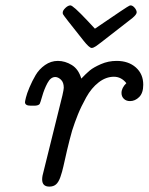

<svg xmlns="http://www.w3.org/2000/svg" viewBox="-20 -691 554 716"><path d="M73.2 -310.1Q73.2 -313 76.7 -327.4Q80.1 -341.8 90.1 -365.5Q100.1 -389.2 113 -411.1Q126 -433.1 147.9 -448.5Q169.9 -463.9 195.8 -463.9Q222.7 -463.9 247.8 -448.5Q272.9 -433.1 283.2 -397.9Q301.3 -417 315.2 -428.5Q329.1 -439.9 356.4 -451.9Q383.8 -463.9 415 -463.9Q459 -463.9 486.6 -439.5Q514.2 -415 514.2 -375Q514.2 -344.2 499 -329.1Q483.9 -314 464.8 -314Q450.7 -314 441.9 -322.5Q433.1 -331.1 433.1 -344.2Q433.1 -363.3 451.2 -380.9Q432.1 -404.8 404.8 -404.8Q375 -404.8 347.9 -383.8Q320.8 -362.8 301.5 -327.9Q282.2 -293 270.5 -263.9Q258.8 -234.9 249 -204.1Q239.3 -169.9 230.2 -131.3Q221.2 -92.8 216.6 -71.3Q211.9 -49.8 205.1 -30.5Q198.2 -11.2 188.7 -3.2Q179.2 4.9 164.1 4.9Q137.2 4.9 137.2 -22Q137.2 -34.2 143.1 -54.2L212.9 -335.9Q217.8 -357.9 217.8 -363.8Q217.8 -383.8 207.3 -393.8Q196.8 -403.8 186 -403.8Q168.9 -403.8 157 -381.3Q145 -358.9 137.5 -332.5Q129.9 -306.2 127.9 -303.2Q123 -297.4 109.9 -296.9H94.2Q73.2 -296.9 73.2 -310.1ZM213.9 -644Q213.9 -651.9 223.9 -661.4Q233.9 -670.9 242.7 -670.9Q252.4 -670.9 306.2 -613.8Q324.2 -594.7 334 -584Q458 -668.9 462.9 -669.9Q464.8 -670.9 466.8 -670.9Q474.6 -670.9 482.2 -661.9Q489.7 -652.8 489.7 -645Q489.7 -637.2 474.1 -624Q439 -597.2 393.1 -561Q347.2 -524.9 337.6 -518.6Q328.1 -512.2 321.8 -512.2Q313 -512.2 291 -540Q215.8 -634.3 214.8 -638.2Q213.9 -640.1 213.9 -644Z"/></svg>

Font: CMU Concrete
Style: Italic
Weight: 500
Italic angle: -14.04°
Version: Version 0.7.0